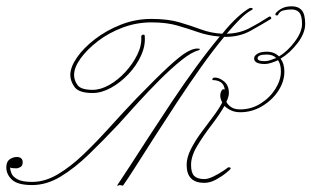

<svg xmlns="http://www.w3.org/2000/svg" viewBox="-87 -580 988 609"><path d="M595 -334Q609 -334 624 -321.5Q639 -309 639 -285Q639 -273 631 -257Q636 -247 646.5 -240Q657 -233 675 -233Q710 -233 739.5 -251.5Q769 -270 786.5 -298Q804 -326 804 -353Q804 -376 795 -389Q784 -384 773 -380.5Q762 -377 753 -377Q719 -377 719 -395Q719 -403 729.5 -409.5Q740 -416 759 -416Q783 -416 798 -401Q826 -418 848.5 -448.5Q871 -479 871 -504Q871 -530 862.5 -540Q854 -550 838 -550Q824 -550 812 -547Q800 -544 795 -533Q794 -531 791 -531Q787 -531 786.5 -534Q786 -537 789 -540Q798 -549 809.5 -554.5Q821 -560 839 -560Q859 -560 870 -547.5Q881 -535 881 -504Q881 -475 857 -443.5Q833 -412 803 -394Q815 -378 815 -353Q815 -321 795.5 -291.5Q776 -262 744 -243Q712 -224 675 -224Q658 -224 645.5 -230Q633 -236 625 -244Q609 -216 584 -183.5Q559 -151 539 -118Q519 -85 519 -57Q519 -32 529 -22Q539 -12 561 -12Q573 -12 589.5 -20Q606 -28 619.5 -37Q633 -46 635 -48Q637 -50 641.5 -49Q646 -48 644 -44Q643 -42 629.5 -31Q616 -20 597.5 -10Q579 0 561 0Q505 0 505 -57Q505 -80 518 -106Q531 -132 550.5 -158.5Q570 -185 588.5 -209.5Q607 -234 618 -255Q607 -275 615 -291Q618 -297 622 -297Q624 -297 626 -295Q624 -312 613.5 -319Q603 -326 587 -326Q586 -328 587.5 -331Q589 -334 595 -334ZM706 -555Q714 -555 714.5 -552.5Q715 -550 711 -548Q695 -540 675 -520Q655 -500 632 -473Q672 -474 703 -490Q734 -506 763 -525Q770 -530 772.5 -525.5Q775 -521 771 -519Q743 -502 708 -482.5Q673 -463 628 -463Q626 -463 624 -463Q589 -421 551 -367.5Q513 -314 475.5 -257Q438 -200 404 -147Q370 -94 344 -53Q318 -12 303 9Q303 9 299 8Q295 7 293 7Q291 7 289.5 8Q288 9 284 9Q299 -13 325.5 -54Q352 -95 386 -147.5Q420 -200 458 -257Q496 -314 535 -367.5Q574 -421 610 -464Q573 -467 541.5 -478Q510 -489 475.5 -499Q441 -509 393 -509Q346 -509 302 -492.5Q258 -476 223.5 -449.5Q189 -423 168.5 -394.5Q148 -366 148 -342Q148 -325 159 -310Q170 -295 207 -295Q232 -295 259.5 -310.5Q287 -326 310.5 -351.5Q334 -377 348.5 -406.5Q363 -436 361 -463Q361 -469 366.5 -470Q372 -471 372 -466Q375 -436 360.5 -404Q346 -372 320.5 -345Q295 -318 265 -301.5Q235 -285 207 -285Q163 -285 149.5 -304Q136 -323 136 -342Q136 -367 157 -397.5Q178 -428 214.5 -456Q251 -484 297 -502Q343 -520 393 -520Q446 -520 483 -509Q520 -498 551 -486.5Q582 -475 618 -473Q643 -504 666 -525Q689 -546 706 -555ZM538 -426Q554 -426 542 -420Q521 -415 488.5 -389Q456 -363 419.5 -326.5Q383 -290 348.5 -252Q314 -214 288 -185Q240 -134 195 -90.5Q150 -47 105.5 -20Q61 7 15 7Q-31 7 -49 -10Q-67 -27 -67 -49Q-67 -67 -56.5 -74.5Q-46 -82 -34 -82Q-15 -82 -15 -65Q-15 -54 -22.5 -50Q-30 -46 -35 -46Q-51 -46 -55 -49Q-55 -42 -51 -31Q-47 -20 -32 -11.5Q-17 -3 15 -3Q56 -3 97 -27.5Q138 -52 179 -91.5Q220 -131 261.5 -177Q303 -223 345 -267Q411 -335 448 -369Q485 -403 505 -414.5Q525 -426 538 -426ZM752 -386Q761 -386 770 -389Q779 -392 789 -396Q779 -407 759 -407Q730 -407 730 -395Q730 -386 752 -386Z"/></svg>

Font: Kapakana Light
Style: Regular
Weight: 300
Designer: Kyosuke Nagai
Version: Version 1.000